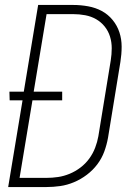

<svg xmlns="http://www.w3.org/2000/svg" viewBox="-20 -755 540 775"><path d="M13 0 71 -350H19L18 -385H76L134 -735H275Q306 -735 336 -729.5Q366 -724 391 -710.5Q416 -697 434.5 -674.5Q453 -652 462 -624.5Q471 -597 471 -566.5Q471 -536 466 -505L416 -199Q411 -171 401 -143.5Q391 -116 373 -92Q355 -68 330.5 -49.5Q306 -31 278.5 -19.5Q251 -8 223 -4Q195 0 167 0ZM59 -37H167Q191 -37 214.5 -40.5Q238 -44 261 -53.5Q284 -63 304.5 -78.5Q325 -94 340 -114.5Q355 -135 364 -158.5Q373 -182 377 -205L427 -511Q431 -536 431 -560.5Q431 -585 424 -607.5Q417 -630 402.5 -648Q388 -666 368 -677.5Q348 -689 324 -693.5Q300 -698 275 -698H168L116 -385H231V-350H111Z"/></svg>

Font: Iosevka Term Curly XLt Obl
Style: Regular
Weight: 200
Italic angle: -9°
Designer: Belleve Invis
Foundry: Belleve Invis
Version: Version 32.3.0